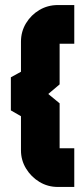

<svg xmlns="http://www.w3.org/2000/svg" viewBox="-20 -740 329 760"><path d="M209 0Q169 0 136 -20Q103 -40 83 -73Q63 -106 63 -145V-280L23 -303V-434L63 -456V-575Q63 -615 83 -648Q103 -681 136 -700.5Q169 -720 209 -720H274V-567H216Q216 -567 216 -567Q216 -567 216 -567V-406L171 -368L216 -331V-153Q216 -153 216 -153Q216 -153 216 -153H274V0H209Z"/></svg>

Font: Orbitron Black
Style: Regular
Weight: 900
Designer: Matt McInerney
Foundry: The League of Moveable Type
Version: Version 2.001